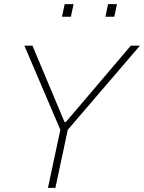

<svg xmlns="http://www.w3.org/2000/svg" viewBox="-20 -909 697 929"><path d="M212 0 272 -281 98 -688H137L292 -319H299L613 -688H657L308 -281L248 0ZM490 -828 503 -889H546L533 -828ZM280 -828 293 -889H336L323 -828Z"/></svg>

Font: Saira Thin
Style: Italic
Weight: 100
Italic angle: -12°
Designer: Hector Gatti with collaboration of the Omnibus-Type team
Foundry: Omnibus-Type
Version: Version 1.101